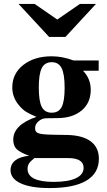

<svg xmlns="http://www.w3.org/2000/svg" viewBox="-20 -747 540 969"><path d="M478 -390.1H398.9Q438 -349.6 438 -293.9Q438 -228 392.1 -189.5Q346.2 -150.9 268.1 -150.9Q220.2 -150.9 210.7 -150.1Q201.2 -149.4 191.9 -146Q157.2 -128.9 157.2 -100.1Q157.2 -85.9 164.8 -79.6Q172.4 -73.2 192.1 -70.3Q211.9 -67.4 254.9 -66.9L317.9 -65.9Q396.5 -64.5 437.7 -33.7Q479 -2.9 479 54.2Q479 127 416 164.6Q353 202.1 230 202.1Q136.7 202.1 85 178.5Q33.2 154.8 33.2 111.8Q33.2 81.5 56.9 62.7Q80.6 43.9 127 39.1Q80.1 22 63.5 5.1Q46.9 -11.7 46.9 -42Q46.9 -117.2 164.1 -157.2Q128.9 -171.9 111.3 -183.1Q93.8 -194.3 78.1 -212.9Q42 -253.4 42 -306.2Q42 -375.5 97.7 -419.2Q153.3 -462.9 241.2 -462.9Q294.9 -462.9 351.1 -441.9H478ZM323.2 50.8H153.8Q133.3 66.9 126.2 78.4Q119.1 89.8 119.1 105Q119.1 170.9 251 170.9Q323.7 170.9 362.8 152.6Q401.9 134.3 401.9 100.1Q401.9 50.8 323.2 50.8ZM241.2 -433.1Q206.1 -433.1 190.9 -403.6Q175.8 -374 175.8 -305.2Q175.8 -236.3 190.9 -207.3Q206.1 -178.2 241.2 -178.2Q276.4 -178.2 291.3 -207Q306.2 -235.8 306.2 -304.2Q306.2 -373 291 -403.1Q275.9 -433.1 241.2 -433.1ZM464.4 -727.1 310.1 -560.5H228L73.7 -727.1H154.8L269 -648.4L383.3 -727.1Z"/></svg>

Font: Accordance
Style: Bold
Weight: 700
Version: Version 1.2 (build January 31, 2020) Miklal Software Solutio